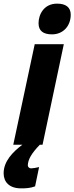

<svg xmlns="http://www.w3.org/2000/svg" viewBox="-85 -796 409 1056"><path d="M201 -607C263 -607 304 -654 304 -715C304 -756 277 -776 229 -776C157 -776 127 -717 127 -668C127 -627 152 -607 201 -607ZM-65 157C-65 205 -34 240 31 240C56 240 81 239 108 229L130 123C113 127 96 130 86 130C77 130 68 124 68 112C70 80 87 49 134 0H149L266 -553H106L-12 0H38C-15 40 -65 91 -65 157Z"/></svg>

Font: Noto Sans UI Condensed Black
Style: Italic
Weight: 900
Width: 3
Italic angle: -192°
Designer: Monotype Design Team
Foundry: Monotype Imaging Inc.
Version: Version 1.901